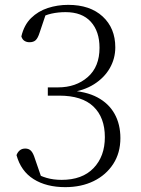

<svg xmlns="http://www.w3.org/2000/svg" viewBox="-20 -757 582 791"><path d="M249 14Q171 14 118.5 -19Q66 -52 48 -118Q53 -131 62 -138Q71 -145 84 -145Q99 -145 108 -135.5Q117 -126 124 -103L155 -13L119 -47Q145 -32 172.5 -24Q200 -16 234 -16Q319 -16 365.5 -64.5Q412 -113 412 -192Q412 -273 365 -318Q318 -363 224 -363H177V-397H219Q293 -397 341.5 -439.5Q390 -482 390 -560Q390 -628 354 -667.5Q318 -707 250 -707Q220 -707 192.5 -701Q165 -695 134 -678L172 -708L143 -622Q136 -600 127 -591.5Q118 -583 101 -583Q90 -583 81 -588.5Q72 -594 68 -607Q79 -654 108 -682.5Q137 -711 177 -724Q217 -737 261 -737Q351 -737 403 -689Q455 -641 455 -562Q455 -516 432.5 -476.5Q410 -437 367.5 -410Q325 -383 263 -375V-384Q334 -381 381 -356Q428 -331 452 -288Q476 -245 476 -188Q476 -127 446.5 -81.5Q417 -36 366 -11Q315 14 249 14Z"/></svg>

Font: Noto Serif JP
Style: Regular
Weight: 200
Designer: Ryoko NISHIZUKA 西塚涼子 (kana & ideographs); Frank Grießhammer (Latin, Greek & Cyrillic); Wenlong ZHANG 张文龙 (bopomofo); San
Foundry: Adobe
Version: Version 2.001;hotconv 1.1.0;makeotfexe 2.6.0